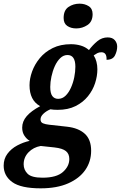

<svg xmlns="http://www.w3.org/2000/svg" viewBox="-77 -787 659 1047"><path d="M145 240Q37 240 -10 206Q-57 172 -57 116Q-57 79 -36.5 51.5Q-16 24 16.5 6.5Q49 -11 85 -19Q69 -28 56.5 -46.5Q44 -65 44 -91Q44 -125 68.5 -153.5Q93 -182 142 -208Q84 -240 84 -322Q84 -358 98 -397Q112 -436 140 -470Q168 -504 210.5 -525Q253 -546 310 -546Q338 -546 363.5 -538.5Q389 -531 408 -514Q429 -542 454 -562.5Q479 -583 510 -583Q536 -583 549 -568Q562 -553 562 -533Q562 -509 550 -485Q538 -461 504 -461Q506 -502 476 -502Q463 -502 453.5 -497Q444 -492 434 -485Q454 -453 454 -409Q454 -372 441.5 -333.5Q429 -295 402.5 -262Q376 -229 335 -208.5Q294 -188 238 -188Q214 -188 198 -191Q176 -182 160 -167Q144 -152 144 -136Q144 -120 157.5 -114.5Q171 -109 190 -107L289 -96Q351 -89 385.5 -57.5Q420 -26 420 35Q420 94 388 140Q356 186 294.5 213Q233 240 145 240ZM240 -248Q263 -248 280.5 -265Q298 -282 310 -309Q322 -336 328 -366Q334 -396 334 -423Q334 -487 291 -487Q269 -487 251.5 -470Q234 -453 222 -426.5Q210 -400 203.5 -369.5Q197 -339 197 -313Q197 -278 208.5 -263Q220 -248 240 -248ZM155 182Q231 182 266 151Q301 120 301 80Q301 52 282.5 37Q264 22 220 17L145 9Q105 16 78.5 43.5Q52 71 52 109Q52 139 73.5 160.5Q95 182 155 182ZM339 -632Q310 -632 290 -645.5Q270 -659 270 -689Q270 -731 296.5 -749Q323 -767 357 -767Q385 -767 406.5 -753.5Q428 -740 428 -710Q428 -669 400 -650.5Q372 -632 339 -632Z"/></svg>

Font: Noto Serif Condensed
Style: Bold Italic
Weight: 700
Width: 3
Italic angle: -12°
Designer: Monotype Design Team
Foundry: Monotype Imaging Inc.
Version: Version 2.014